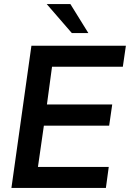

<svg xmlns="http://www.w3.org/2000/svg" viewBox="-20 -921 637 941"><path d="M134 -697H597L582 -594H235L210 -409H530L515 -305H195L166 -103H513L499 0H36ZM209 -901H325L413 -759H332Z"/></svg>

Font: Hanken Grotesk SemiBold
Style: Italic
Weight: 600
Italic angle: -8°
Designer: Alfredo Marco Pradil
Foundry: Hanken Design Co.
Version: Version 3.014